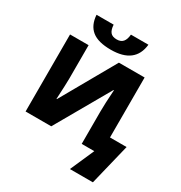

<svg xmlns="http://www.w3.org/2000/svg" viewBox="-260 -1138 1450 1541"><g transform="rotate(30 465.0 -367.5)"><path d="M77.1 -713.9H249V-407.2Q249 -358.4 241.2 -211.9H245.1L529.8 -713.9H768.1V-158.2H921.9L829.1 222.2H616.2L713.9 0H597.2V-298.8Q597.2 -366.7 606 -502H602.1L314.9 0H77.1ZM420.9 -771Q302.7 -771 245.6 -817.1Q188.5 -863.3 182.1 -957H340.8Q343.3 -911.1 361.3 -888.7Q379.4 -866.2 420.9 -866.2Q458.5 -866.2 477.8 -888.7Q497.1 -911.1 501 -957H663.1Q643.1 -771 420.9 -771Z"/></g></svg>

Font: Open Sans ExtBd
Style: Bold
Weight: 800
Foundry: Ascender Corporation
Version: Version 1.10